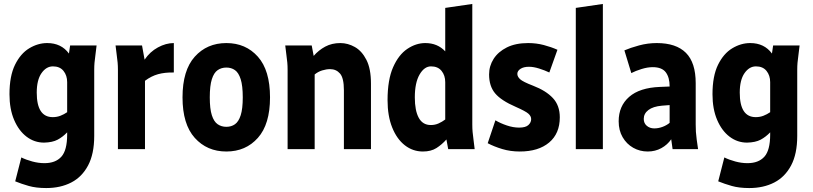

<svg xmlns="http://www.w3.org/2000/svg" viewBox="-20 -755 4116 972"><path d="M28 -278Q28 -370 56 -427Q84 -484 128 -510.5Q172 -537 219 -537Q290 -537 329 -484L335 -525H469L463 -476Q460 -454 458.5 -438Q457 -422 457 -401V-67Q457 24 426 82.5Q395 141 340.5 169Q286 197 214 197Q163 197 126 186.5Q89 176 57 163L88 42Q112 54 143.5 62.5Q175 71 205 71Q261 71 290.5 38.5Q320 6 320 -74V-85Q298 -62 272 -48Q246 -34 203 -33Q154 -33 114.5 -63Q75 -93 51.5 -148Q28 -203 28 -278ZM166 -286Q166 -162 247 -162Q268 -162 286 -169Q304 -176 320 -187V-339Q320 -373 301.5 -396Q283 -419 248 -419Q214 -419 190 -384.5Q166 -350 166 -286Z M565 -525H699L712 -453Q739 -493 779.5 -515Q820 -537 860 -537V-388Q815 -389 780.5 -379.5Q746 -370 714 -346V0H577V-401Q577 -422 575.5 -438Q574 -454 571 -476Z M904 -262Q904 -399 966 -468Q1028 -537 1126 -537Q1224 -537 1285.5 -468Q1347 -399 1347 -262Q1347 -126 1285.5 -57Q1224 12 1126 12Q1028 12 966 -57Q904 -126 904 -262ZM1042 -262Q1042 -204 1052.5 -171.5Q1063 -139 1082 -126Q1101 -113 1126 -113Q1151 -113 1169.5 -126Q1188 -139 1198.5 -171.5Q1209 -204 1209 -262Q1209 -321 1198.5 -354Q1188 -387 1169.5 -400Q1151 -413 1126 -413Q1101 -413 1082 -400Q1063 -387 1052.5 -354Q1042 -321 1042 -262Z M1424 -525H1558L1568 -472Q1593 -501 1626.5 -519Q1660 -537 1703 -537Q1741 -537 1776.5 -517Q1812 -497 1835 -452Q1858 -407 1858 -332V0H1721V-298Q1721 -360 1701.5 -382.5Q1682 -405 1651 -405Q1632 -405 1611 -398.5Q1590 -392 1573 -378V0H1436V-401Q1436 -422 1434.5 -438Q1433 -454 1430 -476Z M1942 -248Q1942 -351 1970 -414.5Q1998 -478 2042 -507.5Q2086 -537 2133 -537Q2195 -537 2234 -495V-715L2371 -735V-125Q2371 -104 2372.5 -87.5Q2374 -71 2377 -49L2383 0H2249L2240 -49Q2217 -23 2189.5 -5.5Q2162 12 2121 12Q2070 12 2029.5 -19.5Q1989 -51 1965.5 -109.5Q1942 -168 1942 -248ZM2080 -262Q2080 -195 2100 -158.5Q2120 -122 2161 -122Q2182 -122 2200 -130Q2218 -138 2234 -150V-339Q2234 -373 2215.5 -396Q2197 -419 2162 -419Q2128 -419 2104 -377.5Q2080 -336 2080 -262Z M2449 -30 2488 -146Q2513 -131 2545.5 -120Q2578 -109 2608 -109Q2641 -109 2655 -122Q2669 -135 2669 -152Q2669 -167 2655 -179.5Q2641 -192 2591 -214Q2517 -246 2486.5 -282.5Q2456 -319 2456 -378Q2456 -421 2479 -457Q2502 -493 2546 -515Q2590 -537 2654 -537Q2695 -537 2733 -527Q2771 -517 2802 -503L2761 -388Q2738 -399 2709.5 -408Q2681 -417 2658 -417Q2631 -417 2615 -406.5Q2599 -396 2599 -381Q2599 -367 2613 -354Q2627 -341 2679 -321Q2744 -296 2779 -258.5Q2814 -221 2814 -161Q2814 -79 2760 -33.5Q2706 12 2611 12Q2564 12 2522.5 -0.5Q2481 -13 2449 -30Z M2895 0V-715L3032 -735V0Z M3112 -141Q3112 -218 3165 -264.5Q3218 -311 3321 -315L3370 -317V-318Q3370 -363 3350.5 -389Q3331 -415 3284 -415Q3258 -415 3227.5 -405.5Q3197 -396 3176 -385L3141 -500Q3171 -513 3215 -525Q3259 -537 3305 -537Q3403 -537 3452.5 -487.5Q3502 -438 3502 -334V-125Q3502 -104 3503 -87.5Q3504 -71 3507 -49L3514 0H3385L3378 -50Q3359 -22 3328 -5Q3297 12 3259 12Q3219 12 3185.5 -7Q3152 -26 3132 -60.5Q3112 -95 3112 -141ZM3239 -153Q3239 -131 3254.5 -118Q3270 -105 3292 -105Q3313 -105 3333.5 -112.5Q3354 -120 3370 -133V-223L3331 -220Q3286 -216 3262.5 -198Q3239 -180 3239 -153Z M3587 -278Q3587 -370 3615 -427Q3643 -484 3687 -510.5Q3731 -537 3778 -537Q3849 -537 3888 -484L3894 -525H4028L4022 -476Q4019 -454 4017.5 -438Q4016 -422 4016 -401V-67Q4016 24 3985 82.5Q3954 141 3899.5 169Q3845 197 3773 197Q3722 197 3685 186.5Q3648 176 3616 163L3647 42Q3671 54 3702.5 62.5Q3734 71 3764 71Q3820 71 3849.5 38.5Q3879 6 3879 -74V-85Q3857 -62 3831 -48Q3805 -34 3762 -33Q3713 -33 3673.5 -63Q3634 -93 3610.5 -148Q3587 -203 3587 -278ZM3725 -286Q3725 -162 3806 -162Q3827 -162 3845 -169Q3863 -176 3879 -187V-339Q3879 -373 3860.5 -396Q3842 -419 3807 -419Q3773 -419 3749 -384.5Q3725 -350 3725 -286Z"/></svg>

Font: Radio Canada Condensed
Style: Bold
Weight: 700
Width: 3
Designer: Charles Daoud, Etienne Aubert Bonn, Alexandre Saumier Demers, Jacques Le Bailly
Foundry: Radio-Canada
Version: Version 2.104; ttfautohint (v1.8.4.7-5d5b);gftools[0.9.28.de